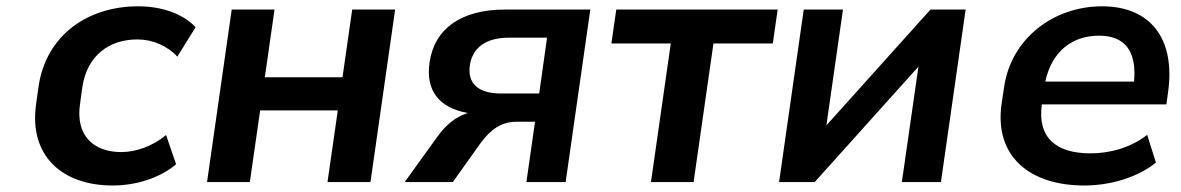

<svg xmlns="http://www.w3.org/2000/svg" viewBox="-20 -569 3692 600"><path d="M332 10.7C403.3 10.7 478.5 -11.7 530.3 -55.7L499 -147C455.1 -110.8 403.8 -93.8 358.9 -93.8C272.5 -93.8 215.8 -145 230 -243.7L237.3 -296.4C252 -396.5 322.3 -445.8 409.2 -445.8C456.1 -445.8 501.5 -426.8 534.2 -392.1L591.3 -483.9C552.7 -525.4 486.8 -549.3 411.6 -549.3C255.4 -549.3 123.5 -460.4 100.1 -296.4L92.8 -243.7C69.8 -82 174.3 10.7 332 10.7Z M760.7 0 793 -224.1H1035.6L1003.4 0H1137.7L1214.8 -539.1H1080.6L1050.3 -327.6H807.6L837.9 -539.1H704.1L627 0Z M1395 0 1483.4 -124C1513.7 -164.6 1547.9 -188.5 1592.8 -188.5H1651.9L1625 0H1747.6L1824.7 -539.1H1557.6C1421.4 -539.1 1337.4 -479.5 1322.3 -373.5C1309.6 -285.2 1352.5 -231.9 1441.9 -215.8C1406.2 -205.1 1374 -179.7 1348.1 -143.6L1244.6 0ZM1545.4 -276.9C1474.6 -276.9 1440.4 -308.1 1448.2 -364.3C1456.5 -420.4 1498.5 -451.2 1570.3 -451.2H1689.5L1665 -276.9Z M2147.5 0 2209.5 -433.1H2395L2410.2 -539.1H1905.8L1890.6 -433.1H2076.2L2014.2 0Z M2525.9 0 2850.1 -360.8 2798.3 0H2920.4L2997.6 -539.1H2887.7L2562.5 -177.2L2614.3 -539.1H2491.7L2414.6 0Z M3368.7 10.7C3449.7 10.7 3536.6 -15.1 3592.3 -61L3564.9 -147.5C3512.7 -106.9 3448.2 -89.8 3387.7 -89.8C3280.8 -89.8 3221.2 -138.2 3235.8 -242.7H3625L3629.9 -278.8C3654.3 -446.3 3576.7 -549.3 3423.8 -549.3C3272.5 -549.3 3139.2 -448.7 3117.7 -295.9L3109.9 -244.1C3086.9 -81.5 3196.3 10.7 3368.7 10.7ZM3414.1 -457.5C3494.1 -457.5 3532.7 -411.1 3523.9 -314H3246.6C3266.6 -408.2 3330.6 -457.5 3414.1 -457.5Z"/></svg>

Font: Winston SemiBold
Style: Italic
Weight: 600
Italic angle: -8.13011°
Designer: Vernon Adams, Kim Jin-seong, David Berlow, Cristiano Sobral
Foundry: The Winston Project Authors
Version: Version 3.004